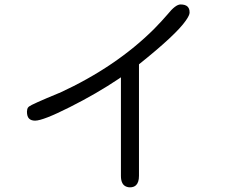

<svg xmlns="http://www.w3.org/2000/svg" viewBox="-20 -760 1040 852"><path d="M556.6 71.3Q574.2 71.3 584 61.5Q596.7 48.8 596.7 20.5V-474.6Q761.7 -606.4 804.7 -668.9Q821.3 -692.4 821.3 -704.1Q821.3 -715.8 818.4 -721.7Q815.4 -727.5 812.5 -730.5Q802.7 -740.2 781.2 -740.2Q758.8 -740.2 723.6 -696.3Q700.2 -668.9 665 -632.8Q496.1 -463.9 244.1 -347.7Q244.1 -347.7 243.2 -347.7Q120.1 -296.9 108.4 -287.1Q102.5 -282.2 101.1 -275.9Q99.6 -269.5 99.6 -264.6Q99.6 -243.2 108.9 -233.9Q118.2 -224.6 135.7 -224.6Q170.9 -224.6 290 -284.7Q409.2 -344.7 506.8 -410.2L516.6 -417V20.5Q516.6 59.6 541 68.4Q547.9 71.3 556.6 71.3Z"/></svg>

Font: FakePearl
Style: Light
Weight: 350
Version: Version 1.2